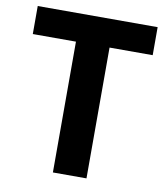

<svg xmlns="http://www.w3.org/2000/svg" viewBox="-81 -782 741 850"><g transform="rotate(10 289.5 -357.0)"><path d="M365 0H214V-588H20V-714H559V-588H365Z"/></g></svg>

Font: Noto Sans Myanmar
Style: Bold
Weight: 700
Designer: Monotype Design Team
Foundry: Monotype Imaging Inc.
Version: Version 2.107; ttfautohint (v1.8.4.7-5d5b)